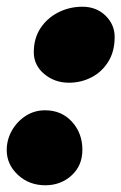

<svg xmlns="http://www.w3.org/2000/svg" viewBox="-47 -546 361 571"><path d="M88 5Q39.5 5 6.2 -26Q-27 -57 -27 -99.5Q-27 -130.5 -11.8 -157.5Q3.5 -184.5 29.2 -201.2Q55 -218 87 -218Q136 -218 167 -184Q198 -150 198 -100.5Q198 -53.5 165.8 -24.2Q133.5 5 88 5ZM198 -526Q239.5 -526 266.8 -499.5Q294 -473 294 -436Q294 -393 275 -362.5Q256 -332 225 -316Q194 -300 158 -300Q115.5 -300 84.5 -326Q53.5 -352 53.5 -390.5Q53.5 -432.5 73.8 -462.8Q94 -493 127 -509.5Q160 -526 198 -526Z"/></svg>

Font: Grandstander Thin Black
Style: Italic
Weight: 900
Italic angle: -15°
Version: Version 1.200